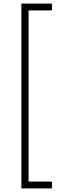

<svg xmlns="http://www.w3.org/2000/svg" viewBox="-20 -888 346 1068"><path d="M99 -868H269V-830H139V122H269V160H99Z"/></svg>

Font: Encode Sans Wide
Style: Thin
Weight: 100
Designer: Pablo Impallari, Andres Torresi
Foundry: Pablo Impallari, Andres Torresi
Version: Version 1.000; ttfautohint (v1.00) -l 8 -r 50 -G 200 -x 14 -